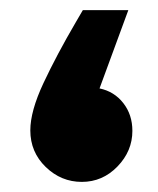

<svg xmlns="http://www.w3.org/2000/svg" viewBox="-20 -360 312 380"><path d="M40 -102Q40 -140 66 -195.5Q92 -251 130 -316L144 -340H234L177 -185Q206 -179 224 -156Q242 -133 242 -101Q242 -61 212.5 -30.5Q183 0 142 0Q101 0 70.5 -29.5Q40 -59 40 -102Z"/></svg>

Font: Noto Sans Arabic CondBlack
Style: Regular
Weight: 900
Width: 3
Designer: Nadine Chahine
Foundry: Monotype Imaging Inc.
Version: Version 1.001